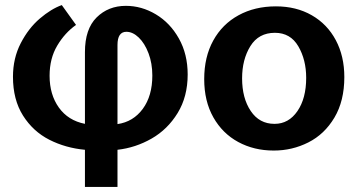

<svg xmlns="http://www.w3.org/2000/svg" viewBox="-20 -535 1407 755"><path d="M279 -437Q235 -406 205 -355.5Q175 -305 175 -237Q175 -163 211.5 -112Q248 -61 314 -48V-330Q314 -421 360 -466.5Q406 -512 475 -512Q537 -512 593 -478.5Q649 -445 683.5 -383.5Q718 -322 718 -242Q718 -155 678.5 -90.5Q639 -26 576 10Q513 46 442 54V200H314V54Q238 47 174 14.5Q110 -18 70.5 -80.5Q31 -143 31 -233Q31 -306 61.5 -365Q92 -424 136.5 -462Q181 -500 223 -515ZM442 -47Q504 -56 541.5 -107Q579 -158 579 -238Q579 -286 564 -325.5Q549 -365 525.5 -387.5Q502 -410 477 -410Q442 -410 442 -358Z M1056 57Q979 57 917 23.5Q855 -10 819 -73.5Q783 -137 783 -224Q783 -311 818.5 -375.5Q854 -440 918 -475Q982 -510 1065 -510Q1145 -510 1206 -475Q1267 -440 1300.5 -377Q1334 -314 1334 -232Q1334 -138 1295 -72.5Q1256 -7 1192.5 25Q1129 57 1057 57ZM1060 -48Q1115 -48 1149.5 -98Q1184 -148 1184 -229Q1184 -300 1153 -353Q1122 -406 1061 -406Q997 -406 964.5 -353.5Q932 -301 932 -227Q932 -149 966 -98.5Q1000 -48 1059 -48Z"/></svg>

Font: LINE Seed Sans KR Bold
Style: Regular
Weight: 700
Designer: LINE BX Design & Sandoll Inc & Dalton Maag Ltd
Foundry: Sandoll Inc.
Version: Version 1.000